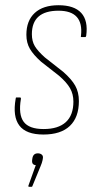

<svg xmlns="http://www.w3.org/2000/svg" viewBox="-20 -507 372 735"><path d="M146 8Q80 8 54 -26.5Q28 -61 40 -129Q40 -134 43 -134H56Q61 -134 60 -128Q50 -69 70.5 -41Q91 -13 147 -13Q203 -13 232 -39.5Q261 -66 261 -118Q261 -147 248 -169.5Q235 -192 206 -217L137 -271Q108 -297 94.5 -320Q81 -343 81 -374Q81 -428 113 -457.5Q145 -487 204 -487Q264 -487 291 -457.5Q318 -428 310 -370Q309 -365 306 -365H293Q288 -365 290 -370Q301 -466 204 -466Q102 -466 102 -376Q102 -349 113.5 -330Q125 -311 152 -287L222 -232Q254 -204 268 -179Q282 -154 282 -120Q282 -58 247.5 -25Q213 8 146 8ZM92 208Q87 208 89 203L117 125Q110 125 106 120.5Q102 116 103 106L104 99Q107 80 125 80Q134 80 140 85Q146 90 144 100L143 106Q142 111 140 117Q138 123 135 130L105 203Q104 208 101 208Z"/></svg>

Font: Sofia Sans Condensed Thin
Style: Italic
Weight: 250
Italic angle: -9°
Version: Version 4.100